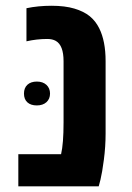

<svg xmlns="http://www.w3.org/2000/svg" viewBox="-20 -660 469 680"><path d="M73.7 -630.9Q115.2 -639.6 162.6 -639.6Q210 -639.6 243.4 -629.6Q276.9 -619.6 297.9 -602.5Q318.8 -585.4 331.5 -559.6Q354 -514.6 354 -443.4V-187Q354 -141.1 347.9 -94.5Q341.8 -47.9 335.9 -23.9L329.6 0H44.9V-113.8H196.3Q205.1 -151.4 205.1 -226.1V-443.4Q205.1 -499.5 177.7 -515.1Q165.5 -522 147.5 -522Q110.4 -522 73.7 -513.7ZM64.9 -328.6Q64.9 -348.6 77.1 -359.9Q89.4 -371.1 110.6 -371.1Q131.8 -371.1 144.5 -359.4Q157.2 -347.7 157.2 -328.6Q157.2 -309.6 144.5 -298.1Q131.8 -286.6 110.4 -286.6Q88.9 -286.6 76.9 -297.6Q64.9 -308.6 64.9 -328.6Z"/></svg>

Font: Open Sans Hebrew
Style: Bold
Weight: 700
Foundry: Ascender Corporation, Yanek Iontef
Version: Version 2.001;PS 002.001;hotconv 1.0.70;makeotf.lib2.5.58329